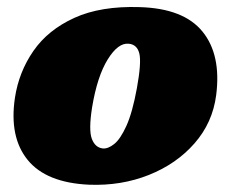

<svg xmlns="http://www.w3.org/2000/svg" viewBox="-20 -505 650 540"><path d="M372.5 -485Q496.5 -481.5 549.5 -416.2Q602.5 -351 588 -237.5Q578 -160 527.2 -102Q476.5 -44 398.8 -13Q321 18 230.5 14.5Q110 9 57.8 -55.2Q5.5 -119.5 22 -230Q33 -302.5 74 -361.8Q115 -421 189.2 -454.8Q263.5 -488.5 372.5 -485ZM269 -87.5Q283.5 -86 301 -99.8Q318.5 -113.5 335.5 -151Q352.5 -188.5 365 -257Q378 -328.5 372 -354Q366 -379.5 342.5 -382Q312.5 -385.5 283 -338Q253.5 -290.5 239 -203Q229 -139.5 238.2 -114.8Q247.5 -90 269 -87.5Z"/></svg>

Font: Fraunces 9pt S100 Black
Style: Italic
Weight: 900
Italic angle: -16°
Version: Version 1.000; ttfautohint (v1.8.3)